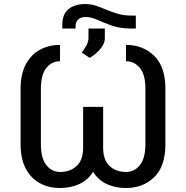

<svg xmlns="http://www.w3.org/2000/svg" viewBox="-20 -938 938 968"><path d="M644.9 -859.4H664.8V-794H643.5Q586.6 -794 545.1 -808.6Q503.6 -823.2 471.6 -837.7Q439.6 -852.3 411.9 -852.3Q389.6 -852.3 375.2 -840.7Q360.8 -829.2 360.8 -802.6V-794H294V-811.1Q294 -866.5 325.1 -892Q356.2 -917.6 410.5 -917.6Q439.3 -917.6 465 -908.7Q490.8 -899.9 517.6 -888.5Q544.4 -877.1 575.1 -868.3Q605.8 -859.4 644.9 -859.4ZM431.8 -646.3 392 -673.3Q408 -693.5 417.1 -711.3Q426.1 -729 426.1 -747.2V-794H508.5V-744.3Q508.5 -725.1 496.1 -705.8Q483.7 -686.4 465.9 -670.6Q448.2 -654.8 431.8 -646.3ZM282.7 -711.6V-629.3Q241.1 -629.3 213.6 -595.3Q186.1 -561.4 186.1 -490.1V-211.6Q186.1 -140.3 213.6 -105.6Q241.1 -71 282.7 -71Q333.8 -71 366.5 -101.2Q399.1 -131.4 399.1 -193.2V-399.1H500V-193.2Q500 -131.4 532.5 -101.2Q565 -71 615.1 -71Q657.7 -71 685.4 -105.6Q713.1 -140.3 713.1 -211.6V-490.1Q713.1 -561.4 685.4 -595.3Q657.7 -629.3 615.1 -629.3V-711.6Q701.3 -711.6 757.6 -656.2Q813.9 -600.9 813.9 -490.1V-211.6Q813.9 -99.8 757.6 -44.9Q701.3 9.9 615.1 9.9Q560.7 9.9 517.8 -10.3Q474.8 -30.5 449.2 -71.7Q423.7 -30.5 380.3 -10.3Q337 9.9 282.7 9.9Q225.9 9.9 180.9 -14.4Q136 -38.7 109.9 -87.9Q83.8 -137.1 83.8 -211.6V-490.1Q83.8 -563.9 109.9 -613.1Q136 -662.3 180.9 -687Q225.9 -711.6 282.7 -711.6Z"/></svg>

Font: Inter UI
Style: Regular
Weight: 400
Designer: Rasmus Andersson
Foundry: rsms
Version: Version 2.2